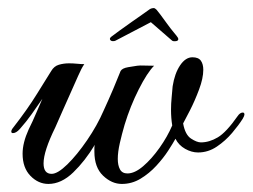

<svg xmlns="http://www.w3.org/2000/svg" viewBox="-20 -450 626 476"><path d="M100 6Q75 6 55.5 -14Q36 -34 36 -69Q36 -96 51 -129Q61 -149 70.5 -171.5Q80 -194 85 -205Q72 -186 58.5 -167Q45 -148 29 -130Q20 -120 12 -120Q8 -120 8 -124Q8 -128 13 -134Q48 -179 71.5 -217Q95 -255 107 -274Q114 -286 126 -289.5Q138 -293 151 -293Q161 -293 171 -292Q181 -291 189 -291Q182 -281 174 -262.5Q166 -244 156 -222Q146 -200 135.5 -176Q125 -152 117 -134Q88 -75 88 -45Q88 -19 108 -19Q123 -19 147 -42.5Q171 -66 196 -102.5Q221 -139 237 -176Q249 -202 260.5 -229Q272 -256 279 -274Q283 -281 298 -283.5Q313 -286 320 -287Q327 -288 336.5 -287.5Q346 -287 362 -287Q345 -270 324 -228.5Q303 -187 289 -141Q282 -117 277 -95Q272 -73 272 -56Q272 -40 277.5 -30Q283 -20 296 -20Q314 -20 335 -38Q356 -56 375.5 -83.5Q395 -111 407 -139Q404 -157 404 -178Q404 -193 405.5 -208Q407 -223 408 -236Q413 -268 426.5 -288Q440 -308 457 -308Q472 -308 478 -299.5Q484 -291 484 -277Q484 -256 473.5 -228Q463 -200 451 -176.5Q439 -153 434 -144Q439 -116 453.5 -106.5Q468 -97 478 -97Q499 -97 520 -109.5Q541 -122 569 -162Q575 -171 582 -171Q586 -171 586 -166Q586 -163 582 -156Q572 -140 555.5 -120.5Q539 -101 517.5 -86.5Q496 -72 471 -72Q455 -72 439 -81Q423 -90 415 -106Q409 -95 397 -76.5Q385 -58 367.5 -39Q350 -20 328.5 -7Q307 6 282 6Q257 6 235.5 -14.5Q214 -35 214 -74Q214 -79 214 -83Q214 -87 215 -91Q191 -51 161.5 -22.5Q132 6 100 6ZM260 -348Q255 -348 253 -351.5Q251 -355 256 -359Q261 -363 275.5 -373.5Q290 -384 307 -396Q324 -408 337 -417Q350 -426 351 -427Q354 -429 357 -429.5Q360 -430 361 -430Q364 -430 368 -426Q370 -424 377.5 -414Q385 -404 394 -391.5Q403 -379 411 -369.5Q419 -360 420 -358Q422 -356 422 -353Q422 -349 416.5 -348Q411 -347 407 -349L354 -395L266 -349Q264 -348 260 -348Z"/></svg>

Font: Gwendolyn
Style: Bold
Weight: 700
Designer: Robert E. Leuschke
Foundry: Robert E. Leuschke
Version: Version 1.010; ttfautohint (v1.8.3)